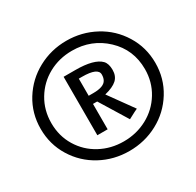

<svg xmlns="http://www.w3.org/2000/svg" viewBox="-125 -958 852 835"><g transform="rotate(-30 301.0 -540.5)"><path d="M290 -561.5Q343.8 -561.5 356.4 -586.4Q362.3 -597.2 362.3 -613.3Q362.3 -647.5 282.7 -647.5H266.6V-561.5ZM398.4 -654.3Q413.1 -638.7 413.1 -607.4Q413.1 -576.2 393.6 -558.3Q374 -540.5 332 -530.3L419.9 -408.2Q413.1 -405.8 371.1 -383.3L286.1 -521.5H265.1V-394H213.4V-687.5H272Q366.2 -687.5 398.4 -654.3ZM549.8 -399.2Q510.3 -335.4 444.3 -300Q378.4 -264.6 301 -264.6Q223.6 -264.6 158 -300Q92.3 -335.4 53 -399.2Q13.7 -462.9 13.7 -540.8Q13.7 -618.7 53.2 -682.4Q92.8 -746.1 158.7 -781.7Q224.6 -817.4 301.5 -817.4Q378.4 -817.4 444.3 -782Q510.3 -746.6 549.8 -682.6Q589.4 -618.7 589.4 -540.8Q589.4 -462.9 549.8 -399.2ZM536.6 -540Q536.6 -637.7 467.8 -702.6Q398.9 -767.6 300.8 -767.6Q236.3 -767.6 182.9 -738.3Q129.4 -709 97.9 -656.5Q66.4 -604 66.4 -539.3Q66.4 -474.6 97.9 -422.6Q129.4 -370.6 182.9 -341.8Q236.3 -313 300.5 -313Q364.7 -313 418.7 -342Q472.7 -371.1 504.6 -423.3Q536.6 -475.6 536.6 -540Z"/></g></svg>

Font: Dhyana
Style: Regular
Weight: 400
Foundry: Vernon Adams
Version: Version 1.002; ttfautohint (v0.8.51-6076)